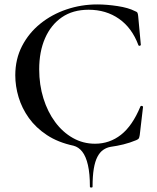

<svg xmlns="http://www.w3.org/2000/svg" viewBox="-20 -656 709 867"><path d="M386 187Q386 128 377 89Q368 50 351.5 29Q335 8 312 2Q242 -13 192 -46Q142 -79 110.5 -123Q79 -167 64 -217Q49 -267 49 -316Q49 -389 79.5 -448Q110 -507 162 -549Q214 -591 280.5 -613.5Q347 -636 419 -636Q462 -636 511 -628.5Q560 -621 589 -606Q598 -603 600.5 -598.5Q603 -594 604 -583L616 -453Q616 -451 611.5 -449.5Q607 -448 605 -452Q576 -530 517.5 -571Q459 -612 380 -612Q309 -612 259.5 -578Q210 -544 183.5 -483.5Q157 -423 157 -343Q157 -273 176 -212Q195 -151 229 -105Q263 -59 309 -33Q355 -7 409 -7Q475 -7 526.5 -47.5Q578 -88 614 -175Q616 -179 621 -177.5Q626 -176 626 -174L611 -46Q609 -34 606.5 -30.5Q604 -27 595 -23Q566 -11 537.5 -4Q509 3 480 7Q462 10 446.5 20.5Q431 31 420 52Q409 73 403.5 106Q398 139 398 187Q398 191 392 191Q386 191 386 187Z"/></svg>

Font: Cormorant SemiBold
Style: Regular
Weight: 600
Designer: Christian Thalmann (Catharsis Fonts)
Foundry: Catharsis Fonts
Version: Version 4.000